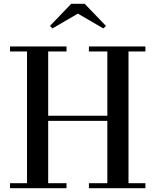

<svg xmlns="http://www.w3.org/2000/svg" viewBox="-20 -996 822 1016"><path d="M749.5 -750V-723.5H660V-26.5H749.5V0H450.5V-26.5H548V-356.5H235V-26.5H332V0H33V-26.5H123V-723.5H33V-750H332V-723.5H235V-383.5H548V-723.5H450.5V-750ZM257.5 -845.5 244.5 -859 357 -976H428L540.5 -859L527 -845.5L392 -924Z"/></svg>

Font: Bodoni Moda 9pt Medium
Style: Regular
Weight: 500
Designer: Owen Earl
Foundry: indestructible type
Version: Version 2.005